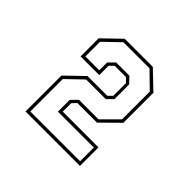

<svg xmlns="http://www.w3.org/2000/svg" viewBox="-89 -782 450 450"><g transform="rotate(45 135.5 -557.5)"><path d="M45 -415V-534L89 -576.5H154.5L164.5 -586.5V-628.5L154.5 -638.5H117L107 -628.5V-597.5H45V-657.5L89 -700H182L226 -658V-558.5L182 -515H117L107 -504.5V-476.5H225.5V-415ZM53 -423H218V-468.5H99V-507.5L114.5 -523H179L218 -562V-654L179 -692H92.5L53 -654V-605.5H99V-631.5L114 -646.5H158L172 -631.5V-583L157.5 -568.5H92.5L53 -530.5Z"/></g></svg>

Font: Tourney Expanded Thin
Style: Regular
Weight: 100
Width: 7
Designer: Tyler Finck
Foundry: Etcetera Type Co
Version: Version 1.010; ttfautohint (v1.8.3)